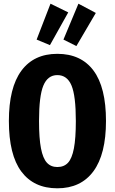

<svg xmlns="http://www.w3.org/2000/svg" viewBox="-20 -1001 621 1038"><path d="M553 -347Q553 -167 485 -75Q417 17 290 17Q163 17 95.5 -73.5Q28 -164 28 -347Q28 -527 95.5 -618.5Q163 -710 290 -710Q418 -710 485.5 -619.5Q553 -529 553 -347ZM191 -347Q191 -253 201.5 -199Q212 -145 233.5 -121.5Q255 -98 290 -98Q326 -98 347.5 -121Q369 -144 379.5 -198.5Q390 -253 390 -347Q390 -483 366.5 -539Q343 -595 290 -595Q238 -595 214.5 -538.5Q191 -482 191 -347ZM253 -981 349 -934 250 -757 178 -787ZM404 -981 498 -931 393 -752 323 -787Z"/></svg>

Font: Fira Sans Extra Condensed
Style: Bold
Weight: 700
Width: 1
Designer: Carrois Corporate & Edenspiekermann AG
Foundry: Carrois Corporate GbR & Edenspiekermann AG
Version: Version 4.203